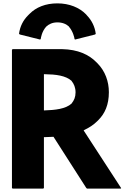

<svg xmlns="http://www.w3.org/2000/svg" viewBox="-20 -1114 814 1141"><path d="M51 -818V3L55 7H237L241 3V-299H246C260 -299 277 -300 296 -301H298L492 2L497 7H697L700 4L477 -339L482 -342C509 -355 535 -371 557 -393L565 -401C603 -439 627 -491 627 -566C627 -630 605 -691 560 -737L553 -744C509 -789 444 -820 349 -822H55ZM241 -458V-673H246C312 -672 371 -665 406 -633V-632C419 -616 429 -594 429 -565C429 -537 420 -517 406 -500V-499C370 -466 306 -460 246 -458ZM222 -882C223 -890 229 -927 254 -955V-956H255C270 -970 291 -981 321 -981C351 -981 374 -971 390 -956V-955C414 -927 422 -891 423 -882L426 -879L545 -909L549 -913C544 -955 525 -993 497 -1022L491 -1029C452 -1069 392 -1094 321 -1094C251 -1094 194 -1071 155 -1031L147 -1023C118 -994 99 -958 93 -913L98 -909L218 -879Z"/></svg>

Font: Hussar Woodtype
Style: Bd
Weight: 900
Foundry: Cannot Into Space Fonts
Version: Version 1.07